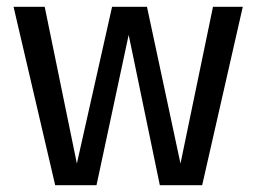

<svg xmlns="http://www.w3.org/2000/svg" viewBox="-20 -547 757 567"><path d="M609 -527H697L577 0H452L360 -444L265 0H143L20 -527H112L207 -64L311 -527H414L513 -64Z"/></svg>

Font: Fira Sans Variable
Style: Regular
Weight: 400
Designer: Carrois Corporate & Edenspiekermann AG
Foundry: Carrois Corporate GbR & Edenspiekermann AG
Version: Version 4.202